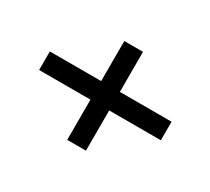

<svg xmlns="http://www.w3.org/2000/svg" viewBox="-115 -789 1051 959"><g transform="rotate(30 410.5 -310.0)"><path d="M762 -257H464V-25H356V-257H60V-364H356V-595H464V-364H762Z"/></g></svg>

Font: BioRhyme Expanded
Style: Bold
Weight: 700
Width: 7
Designer: Aoife Mooney
Foundry: Aoife Mooney Type
Version: Version 1.000